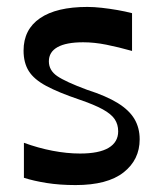

<svg xmlns="http://www.w3.org/2000/svg" viewBox="-20 -521 461 554"><path d="M49 -8V-109Q90 -94 131.5 -86Q173 -78 211 -78Q266 -78 293.5 -94.5Q321 -111 321 -142Q321 -162 311 -177Q301 -192 276.5 -205.5Q252 -219 208 -234Q149 -254 113.5 -273Q78 -292 63 -316Q48 -340 48 -375Q48 -436 95.5 -468.5Q143 -501 232 -501Q251 -501 273.5 -498.5Q296 -496 319 -492Q342 -488 361 -483V-374Q322 -385 287 -392Q252 -399 220 -399Q171 -399 146 -385Q121 -371 121 -344Q121 -318 145 -301.5Q169 -285 231 -262Q287 -244 320 -223.5Q353 -203 368 -177.5Q383 -152 383 -119Q383 -60 336.5 -23.5Q290 13 198 13Q152 13 114.5 7Q77 1 49 -8Z"/></svg>

Font: Ojuju SemiBold
Style: Regular
Weight: 600
Designer: Chisaokwu Joboson, Mirko Velimirovic
Foundry: Udi Foundry
Version: Version 1.000